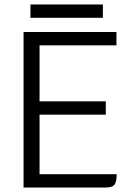

<svg xmlns="http://www.w3.org/2000/svg" viewBox="-20 -844 600 864"><path d="M505 -60Q505 -24 494.5 -12Q484 0 453 0H86V-700H504V-640H158V-388H456V-328H158V-60ZM117 -824H443V-764H117Z"/></svg>

Font: Krub
Style: Regular
Weight: 400
Designer: Ekaluck Peanpanawate
Foundry: Cadson Demak Co.,Ltd.
Version: Version 1.000; ttfautohint (v1.6)